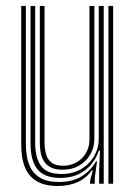

<svg xmlns="http://www.w3.org/2000/svg" viewBox="-20 -620 457 648"><path d="M175 7.7Q142.3 7.7 120.1 -0.8Q97.9 -9.3 84.3 -23.9Q70.7 -38.5 63.6 -56.8Q56.5 -75 54.1 -94.7Q51.6 -114.4 51.6 -133.1V-600H67.2V-135.2Q67.2 -113.3 71 -90.5Q74.9 -67.8 86.2 -48.5Q97.6 -29.2 119.9 -17.5Q142.1 -5.8 179.2 -5.8Q224.1 -5.8 255.2 -24.7Q286.2 -43.6 303.8 -75.4H307.5L299.9 -20.6V0H284L284 -9.6L293.2 -45.2H289.9Q269.5 -16.9 240.3 -4.6Q211.2 7.7 175 7.7ZM345.9 0V-600H361.8V0ZM191.3 -47.2Q165 -47.2 149.6 -56Q134.2 -64.9 126.6 -78.8Q119 -92.7 116.7 -108.8Q114.4 -124.9 114.4 -139.5V-600H130.3V-140.2Q130.3 -119.9 134.8 -101.7Q139.3 -83.5 152.9 -72.1Q166.4 -60.6 193.2 -60.6Q218.4 -60.6 238.5 -72.2Q258.6 -83.8 270.2 -103.9Q281.9 -124 281.9 -148.9V-600H298.4V-150Q298.4 -122.8 285 -99.3Q271.6 -75.8 247.6 -61.5Q223.6 -47.2 191.3 -47.2ZM183.2 -19.5Q129.5 -19.8 106.3 -48.8Q83 -77.8 83 -136V-600H98.7V-137.4Q98.7 -87.2 118.4 -60Q138.2 -32.8 187.9 -32.8Q226.6 -32.8 254.8 -49.9Q283 -67 298.2 -94Q313.3 -121.1 313.3 -150.8V-600H330.1V0H314.6V-44.1L317.4 -111.8H313.6Q298.8 -68.2 264.9 -43.7Q230.9 -19.2 183.2 -19.5Z"/></svg>

Font: Big Shoulders Inline Text Thin
Style: Regular
Weight: 100
Designer: Patric King
Foundry: XO Type Co
Version: Version 2.002